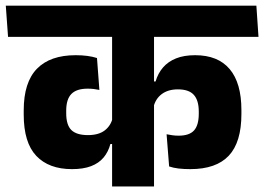

<svg xmlns="http://www.w3.org/2000/svg" viewBox="-44 -661 935 680"><path d="M-15.5 -530.5H871.5L864 -641H-23.5ZM40 -255Q40 -156 84.5 -109Q129 -62 211 -62Q251 -62 278.5 -72.5Q306 -83 322.8 -103Q339.5 -123 347 -151H362.5L355.5 -244.5Q348.5 -215.5 326.8 -199Q305 -182.5 267.5 -182.5Q227.5 -182.5 209 -200.2Q190.5 -218 190.5 -260V-269Q190.5 -309.5 208.8 -328.2Q227 -347 266.5 -347Q278 -347 288 -345.8Q298 -344.5 308 -342.5L299.5 -455.5Q284 -460.5 265.2 -463Q246.5 -465.5 224 -465.5Q133.5 -465.5 86.8 -417.5Q40 -369.5 40 -270ZM811 -271Q811 -367 769.5 -416.2Q728 -465.5 647 -465.5Q607.5 -465.5 579.5 -454.2Q551.5 -443 533.5 -422.2Q515.5 -401.5 507 -372.5H492L499 -279.5Q506 -310.5 528.5 -327.5Q551 -344.5 586 -344.5Q625 -344.5 642.5 -325Q660 -305.5 660 -266V-258.5Q660 -217.5 643.2 -199Q626.5 -180.5 588.5 -180.5Q576.5 -180.5 566.5 -182Q556.5 -183.5 546 -185.5L555 -71.5Q569.5 -66.5 588.2 -64.2Q607 -62 630 -62Q721.5 -62 766.2 -109.5Q811 -157 811 -257.5ZM501.5 -568.5H353V-0.5H501.5Z"/></svg>

Font: Anek Devanagari Medium
Style: Bold
Weight: 700
Version: Version 1.003